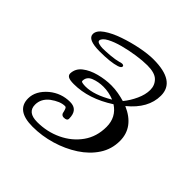

<svg xmlns="http://www.w3.org/2000/svg" viewBox="-146 -625 761 761"><g transform="rotate(45 234.0 -245.0)"><path d="M143 19Q51 19 51 -48Q51 -90 92 -125Q130 -156 179 -156Q223 -156 223 -106Q223 -94 205 -94Q190 -94 188 -112Q186 -120 183.5 -125Q181 -130 176 -130Q150 -130 117 -106Q88 -83 88 -50Q88 -7 143 -7Q198 -7 245.5 -29.5Q293 -52 322 -92.5Q351 -133 351 -188Q351 -242 307 -271Q222 -216 139 -216Q117 -216 108 -221Q99 -226 99 -236Q100 -264 123 -282Q146 -300 180.5 -309Q215 -318 248 -318Q268 -318 287.5 -314.5Q307 -311 324 -306Q343 -329 356.5 -358.5Q370 -388 370 -414Q370 -440 352.5 -457.5Q335 -475 293 -475Q267 -475 233 -470Q199 -465 167 -456.5Q135 -448 112.5 -436Q90 -424 88 -410Q88 -403 98.5 -400Q109 -397 119 -397Q134 -397 160 -399Q186 -401 204 -406Q207 -407 210.5 -408Q214 -409 217 -409Q227 -409 227 -402Q227 -395 212 -390Q181 -380 120 -380Q52 -380 52 -410Q52 -430 78 -448Q104 -466 143 -479.5Q182 -493 222.5 -501Q263 -509 293 -509Q416 -509 416 -428Q416 -357 345 -299Q428 -263 428 -186Q428 -140 403.5 -102.5Q379 -65 337.5 -38Q296 -11 245.5 4Q195 19 143 19ZM179 -242Q226 -242 290 -280Q260 -292 230 -292Q202 -292 178 -282.5Q154 -273 154 -249Q154 -245 161.5 -243.5Q169 -242 179 -242Z"/></g></svg>

Font: Festive
Style: Regular
Weight: 400
Designer: Robert E. Leuschke
Foundry: Robert E. Leuschke
Version: Version 1.101; ttfautohint (v1.8.3)